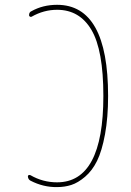

<svg xmlns="http://www.w3.org/2000/svg" viewBox="-20 -760 540 790"><path d="M105.5 -16.6Q95.7 -21.5 94.7 -34.2Q94.7 -38.1 98.1 -39.6Q101.6 -41 105.5 -39.1Q156.2 -9.8 214.8 -9.8Q405.3 -9.8 405.3 -365.2Q405.3 -553.7 356.4 -636.7Q307.6 -719.7 214.8 -719.7Q160.2 -719.7 110.4 -691.4Q107.4 -689.5 103.5 -691.4Q99.6 -693.4 99.6 -697.3Q99.6 -710 109.4 -713.9Q156.2 -740.2 214.8 -740.2Q424.8 -740.2 424.8 -365.2Q424.8 -276.4 412.1 -207.5Q399.4 -138.7 379.4 -98.1Q359.4 -57.6 330.1 -32.7Q300.8 -7.8 273.4 1Q246.1 9.8 214.8 9.8Q158.2 10.7 105.5 -16.6Z"/></svg>

Font: Rounded-X Mgen+ 1mn thin
Style: Regular
Weight: 100
Designer: [Source Han Sans]
Ryoko NISHIZUKA  (kana & ideographs); Paul D. Hunt (Latin, Greek & Cyrillic); Wenlong ZHANG  (bopomofo
Version: Version 1.059.20150602